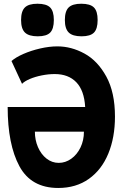

<svg xmlns="http://www.w3.org/2000/svg" viewBox="-20 -972 640 1002"><path d="M580 -363.5Q580 -254.5 545.2 -170.2Q510.5 -86 443.8 -38.5Q377 9 284 9Q142.5 9 81.2 -104.8Q20 -218.5 20 -413.5H424.5Q419.5 -500 378.2 -542.8Q337 -585.5 265.5 -585.5Q232.5 -585.5 197.8 -578.5Q163 -571.5 135.5 -559.8Q108 -548 95 -534.5L40 -653.5Q62 -673 102 -690.5Q142 -708 189.5 -719Q237 -730 279.5 -730Q352 -730 420.8 -692.5Q489.5 -655 534.8 -572.5Q580 -490 580 -363.5ZM286.5 -122Q321.5 -122 351.8 -143.5Q382 -165 400 -202.2Q418 -239.5 418 -285H162Q162 -241.5 178.2 -204Q194.5 -166.5 223 -144.2Q251.5 -122 286.5 -122ZM90 -867.5Q90 -913.5 109.8 -933Q129.5 -952.5 175.5 -952.5Q222 -952.5 241.5 -933.2Q261 -914 261 -867.5Q261 -821.5 242 -802Q223 -782.5 177 -782.5Q130.5 -782.5 110.2 -802.2Q90 -822 90 -867.5ZM318.5 -867.5Q318.5 -913.5 338.2 -933Q358 -952.5 404 -952.5Q450.5 -952.5 470 -933.2Q489.5 -914 489.5 -867.5Q489.5 -821.5 470.5 -802Q451.5 -782.5 405.5 -782.5Q359 -782.5 338.8 -802.2Q318.5 -822 318.5 -867.5Z"/></svg>

Font: JuliaMono ExtraBold
Style: Regular
Weight: 800
Monospace: yes
Designer: cormullion
Foundry: corm
Version: Version 0.055; ttfautohint (v1.8.4)